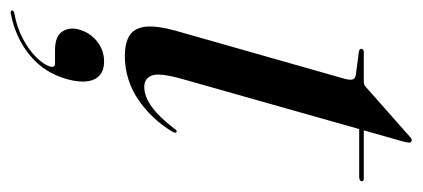

<svg xmlns="http://www.w3.org/2000/svg" viewBox="-236 -330 784 356"><g transform="rotate(90 156.0 -152.0)"><path d="M115.5 -420 73 -425.5Q70.5 -426.5 69.5 -427.5Q68.5 -428.5 68.5 -430Q68.5 -432 70.2 -433.2Q72 -434.5 74 -434.5H128Q132 -434.5 134.5 -435.2Q137 -436 140 -439L230.5 -519Q232.5 -521 234.2 -522.2Q236 -523.5 238.5 -523.5Q240 -523.5 241.2 -522Q242.5 -520.5 242.5 -518.5Q242.5 -517 242 -514.8Q241.5 -512.5 240.5 -508L124.5 -98Q112.5 -55.5 118 -41.5Q123.5 -27.5 139 -27.5Q156.5 -27.5 175.2 -40.8Q194 -54 216 -82.5Q218 -86 219.8 -87Q221.5 -88 222.5 -87.5Q224 -87 224 -84.8Q224 -82.5 221.5 -78.5Q210 -59.5 195 -43.8Q180 -28 162.2 -16Q144.5 -4 124.2 2.2Q104 8.5 82 8.5Q56.5 8.5 43 -0.8Q29.5 -10 27.5 -30.5Q25.5 -51 34.5 -84L123.5 -397Q127 -409 125.2 -414Q123.5 -419 115.5 -420ZM198 -426 202.5 -434.5H309Q314 -434.5 314 -431Q314 -428.5 311.8 -427.2Q309.5 -426 306 -426ZM71.5 138Q45.5 138 36.8 125Q28 112 32.5 94.5Q38 73.5 54.5 60.2Q71 47 92 47Q115.5 47 124.5 64Q133.5 81 125.5 113Q114 157 81 184.2Q48 211.5 3 220Q0.5 220.5 -1 220Q-2.5 219.5 -2.5 218Q-2.5 216.5 -1.5 215.2Q-0.5 214 2 213.5Q28.5 209 50 197.5Q71.5 186 85 172Q98.5 158 101.5 146.5Q103.5 138 96 138Z"/></g></svg>

Font: Fraunces 120pt
Style: Italic
Weight: 400
Italic angle: -16°
Version: Version 1.000;[b76b70a41]